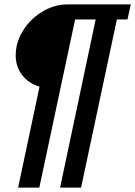

<svg xmlns="http://www.w3.org/2000/svg" viewBox="-20 -688 612 869"><path d="M62 161 159 -296Q110 -310 80.5 -348Q51 -386 51 -438Q51 -448 52 -458Q53 -468 55 -478Q67 -531 101.5 -574Q136 -617 184.5 -642.5Q233 -668 285 -668H572L557 -600H509L347 161H252L413 -600H320L158 161Z"/></svg>

Font: Atkinson Hyperlegible
Style: Bold Italic
Weight: 700
Italic angle: -12°
Designer: Elliott Scott, Megan Eiswerth, Linus Boman, Theodore Petrosky
Foundry: Braille Institute
Version: Version 1.006; ttfautohint (v1.8.3)